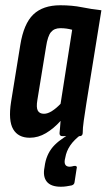

<svg xmlns="http://www.w3.org/2000/svg" viewBox="-20 -517 405 729"><path d="M93 6Q49 6 30 -26.5Q11 -59 22 -130L57 -346Q70 -427 106.5 -462Q143 -497 209 -497Q254 -497 291 -489.5Q328 -482 365 -478L308 -125Q302 -86 298 -58.5Q294 -31 294 -11Q293 0 282 0H217Q206 0 206 -11Q207 -21 208 -33Q209 -45 210 -58Q184 -29 154.5 -11.5Q125 6 93 6ZM147 -85Q161 -85 177.5 -95.5Q194 -106 210 -123L254 -404Q243 -407 232 -408.5Q221 -410 209 -410Q186 -410 173.5 -395Q161 -380 155 -340L122 -138Q117 -109 123.5 -97Q130 -85 147 -85ZM211 192Q173 192 157.5 172.5Q142 153 149 118L151 105Q159 62 188 33Q217 4 272 -22L289 -7Q261 14 246.5 35.5Q232 57 228 81L226 90Q222 116 245 116Q249 116 253 115Q257 114 261 113Q267 112 270 114.5Q273 117 271 123L263 175Q262 184 252 187Q242 189 232 190.5Q222 192 211 192Z"/></svg>

Font: Sofia Sans Extra Condensed
Style: Bold Italic
Weight: 700
Italic angle: -9°
Designer: Botio Nikoltchev, Ani Petrova
Foundry: lettersoup
Version: Version 4.101